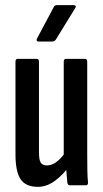

<svg xmlns="http://www.w3.org/2000/svg" viewBox="-20 -718 398 744"><path d="M127 6Q79 6 59.5 -24Q40 -54 40 -119V-479Q40 -490 49 -490H122Q131 -490 131 -479V-129Q131 -98 138 -87.5Q145 -77 162 -77Q182 -77 201.5 -92.5Q221 -108 238 -135L250 -77Q225 -41 193 -17.5Q161 6 127 6ZM250 0Q243 0 241 -10Q239 -29 237 -56Q235 -83 235 -99L227 -114V-479Q227 -490 236 -490H309Q318 -490 318 -479V-123Q318 -84 318.5 -56.5Q319 -29 321 -12Q322 0 313 0ZM129 -557Q124 -557 122.5 -560Q121 -563 123 -568L188 -690Q191 -698 200 -698H266Q271 -698 273 -694.5Q275 -691 271 -686L196 -564Q191 -557 181 -557Z"/></svg>

Font: Sofia Sans Extra Condensed SemiBold
Style: Regular
Weight: 600
Designer: Botio Nikoltchev, Ani Petrova
Foundry: lettersoup
Version: Version 4.101